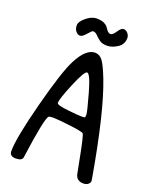

<svg xmlns="http://www.w3.org/2000/svg" viewBox="-153 -913 794 998"><g transform="rotate(20 244.0 -414.0)"><path d="M270 -803Q286 -777 299 -777Q312 -777 327.5 -801Q343 -825 356.5 -825Q370 -825 380 -813Q390 -801 390 -788Q390 -752 360.5 -733Q331 -714 303.5 -714Q276 -714 261 -725.5Q246 -737 235 -748.5Q224 -760 211 -760Q205 -760 186 -737.5Q167 -715 154 -715Q141 -715 130.5 -727.5Q120 -740 120 -760.5Q120 -781 149.5 -805Q179 -829 205.5 -829Q232 -829 248 -821Q264 -813 270 -803ZM259 -659Q284 -659 301 -637Q318 -615 345 -546Q408 -383 468 -35Q469 -31 469 -23.5Q469 -16 459.5 -7.5Q450 1 432.5 1Q415 1 403 -7.5Q391 -16 387 -35.5Q383 -55 372 -112Q348 -239 340 -244Q328 -251 260.5 -259Q193 -267 171 -267Q149 -267 145 -263Q127 -247 96 -20Q92 -1 58 -1Q24 -1 24 -30Q24 -102 77 -305Q130 -508 165 -574Q209 -659 259 -659ZM255 -548Q240 -548 203 -459.5Q166 -371 166 -350Q166 -345 168 -343Q176 -335 231 -329Q286 -323 304 -323Q322 -323 324 -325.5Q326 -328 326 -341.5Q326 -355 299 -451.5Q272 -548 255 -548Z"/></g></svg>

Font: Patrick Hand SC
Style: Regular
Weight: 400
Designer: Patrick Wagesreiter
Foundry: Patrick Wagesreiter
Version: Version 1.003;PS 001.003;hotconv 1.0.70;makeotf.lib2.5.58329